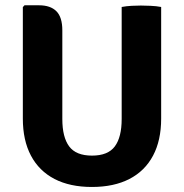

<svg xmlns="http://www.w3.org/2000/svg" viewBox="-20 -710 712 744"><path d="M604.5 -250.5Q604.5 -166 573 -106.8Q541.5 -47.5 481.5 -16.5Q421.5 14.5 336 14.5Q251 14.5 191.2 -16.5Q131.5 -47.5 100 -106.8Q68.5 -166 68.5 -250.5V-682.5L75 -689.5H131Q175.5 -689.5 198.5 -666.5Q221.5 -643.5 221.5 -592.5V-249Q221.5 -178.5 248 -142.8Q274.5 -107 336.5 -107Q398.5 -107 425 -142.8Q451.5 -178.5 451.5 -249V-683Q470.5 -686.5 490.5 -687.5Q510.5 -688.5 526 -688.5Q540.5 -688.5 563.2 -687.5Q586 -686.5 604.5 -683Z"/></svg>

Font: Signika Negative Light
Style: Bold
Weight: 700
Version: Version 2.001